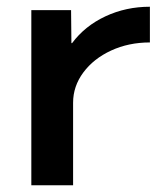

<svg xmlns="http://www.w3.org/2000/svg" viewBox="-20 -550 483 570"><path d="M73 -520H191L192 -422H194Q232 -473 293 -501.5Q354 -530 425 -530V-424Q362 -424 310 -400Q258 -376 227.5 -335Q197 -294 197 -245V0H73Z"/></svg>

Font: Enso SemiBold
Style: Regular
Weight: 600
Designer: Coji Morishita
Foundry: UNDERFOREST DESIGN
Version: Version 1.000